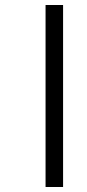

<svg xmlns="http://www.w3.org/2000/svg" viewBox="-20 -682 348 767"><path d="M162 -662V65H232V-662Z"/></svg>

Font: Noto Serif Sinhala Condensed SemiBold
Style: Regular
Weight: 600
Width: 3
Designer: Jelle Bosma - Monotype Design Team
Foundry: Monotype Imaging Inc.
Version: Version 2.007